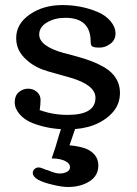

<svg xmlns="http://www.w3.org/2000/svg" viewBox="-20 -498 542 758"><path d="M243.2 141.1Q222.2 127.4 184.1 127.4Q199.7 83.5 214.4 30.8L223.1 4.9L277.8 6.8V7.3L254.4 75.7L254.9 77.1V75.7Q289.6 79.1 313 86.7Q336.4 94.2 352.3 111.6Q368.2 128.9 368.2 155.3Q368.2 195.8 333.3 218Q298.3 240.2 248 240.2Q225.1 240.2 190.4 231.9Q109.4 213.4 109.4 185.1Q109.4 175.8 116.2 169.4Q123 163.1 131.8 163.1Q140.6 163.1 152.3 168.5Q164.1 173.8 168 173.8Q198.7 187 215.1 187Q231.4 187 243.9 180.7Q256.3 174.3 256.3 161.9Q256.3 149.4 243.2 141.1ZM247.1 -44.4Q356.9 -44.4 356.9 -111.8Q356.9 -162.6 257.8 -191.4Q239.3 -196.8 212.9 -204.1Q163.6 -217.3 146.5 -224.1Q103.5 -240.7 73.7 -272.5Q43.9 -304.2 43.9 -347.7Q43.9 -403.8 97.4 -440.9Q150.9 -478 226.6 -478Q300.3 -478 364.7 -451.2Q396.5 -438 416.3 -414.6Q436 -391.1 436 -365.7Q436 -340.3 415.8 -325.2Q395.5 -310.1 373.8 -310.1Q352.1 -310.1 345 -314.2Q337.9 -318.4 337.9 -333.5Q337.9 -427.7 237.8 -427.7Q196.3 -427.7 165.5 -409.4Q134.8 -391.1 134.8 -361.8Q134.8 -315.9 230.5 -289.1Q245.6 -285.2 267.1 -279.5Q288.6 -273.9 306.6 -268.3Q324.7 -262.7 344.5 -255.1Q364.3 -247.6 386.2 -235.4Q408.2 -223.1 421.9 -209Q453.6 -176.8 453.6 -131.1Q453.6 -85.4 422.9 -52.2Q361.8 12.7 247.1 12.7Q172.4 12.7 109.4 -11.7Q77.1 -24.4 57.6 -46.9Q38.1 -69.3 38.1 -94.7Q38.1 -120.1 54.2 -134Q70.3 -147.9 90.8 -147.9Q111.3 -147.9 125.7 -135.3Q140.1 -122.6 140.1 -103.8Q140.1 -85 136.7 -63.5Q188.5 -44.4 247.1 -44.4Z"/></svg>

Font: Corben
Style: Regular
Weight: 400
Designer: vernon adams
Foundry: vernon adams
Version: Version 1.101